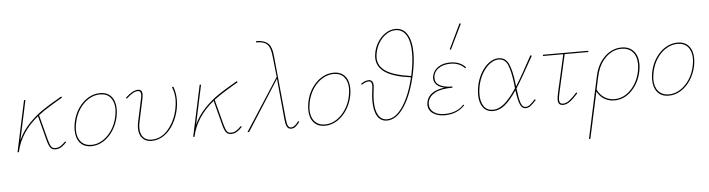

<svg xmlns="http://www.w3.org/2000/svg" viewBox="-55 -970 5603 1518"><g transform="rotate(-5 2746.5 -211.0)"><path d="M445 -46Q422 -21 401.5 -9Q381 3 357 3Q330 3 316.5 -14.5Q303 -32 292 -74L241 -270Q100 -156 66 -2V0H55L142 -406H153L86 -93Q119 -165 173 -221Q227 -277 283 -315Q339 -353 413 -395Q419 -398 424.5 -402Q430 -406 437 -409L443 -400Q418 -385 400 -375Q390 -369 341.5 -339.5Q293 -310 250 -277L302 -78Q313 -38 323.5 -22.5Q334 -7 357 -7Q380 -7 399 -19.5Q418 -32 437 -52Z M520 -135Q520 -163 526 -194Q539 -258 572.5 -307Q606 -356 651 -382.5Q696 -409 745 -409Q803 -409 834.5 -372Q866 -335 866 -272Q866 -246 860 -214Q847 -152 814.5 -102.5Q782 -53 737 -25Q692 3 641 3Q583 3 551.5 -34Q520 -71 520 -135ZM849 -214Q856 -249 856 -272Q856 -330 827 -364.5Q798 -399 744 -399Q699 -399 656 -373.5Q613 -348 581.5 -301.5Q550 -255 537 -194Q530 -157 530 -135Q530 -75 560 -41Q590 -7 643 -7Q690 -7 732.5 -34Q775 -61 806 -108Q837 -155 849 -214Z M1020 -107Q1020 -131 1026 -158L1064 -335Q1069 -358 1069 -368Q1069 -399 1044 -399Q1008 -399 953 -347L946 -354Q1004 -409 1046 -409Q1080 -409 1080 -370Q1080 -361 1075 -333L1037 -156Q1031 -129 1031 -107Q1031 -59 1054.5 -33Q1078 -7 1120 -7Q1197 -7 1253 -73Q1309 -139 1328 -233Q1336 -271 1336 -304Q1336 -361 1316 -406L1327 -409Q1346 -361 1346 -303Q1346 -266 1339 -232Q1326 -168 1295.5 -114.5Q1265 -61 1219.5 -29Q1174 3 1119 3Q1073 3 1046.5 -26Q1020 -55 1020 -107Z M1839 -46Q1816 -21 1795.5 -9Q1775 3 1751 3Q1724 3 1710.5 -14.5Q1697 -32 1686 -74L1635 -270Q1494 -156 1460 -2V0H1449L1536 -406H1547L1480 -93Q1513 -165 1567 -221Q1621 -277 1677 -315Q1733 -353 1807 -395Q1813 -398 1818.5 -402Q1824 -406 1831 -409L1837 -400Q1812 -385 1794 -375Q1784 -369 1735.5 -339.5Q1687 -310 1644 -277L1696 -78Q1707 -38 1717.5 -22.5Q1728 -7 1751 -7Q1774 -7 1793 -19.5Q1812 -32 1831 -52Z M2295 -46Q2277 -21 2261.5 -9Q2246 3 2227 3Q2205 3 2194.5 -15Q2184 -33 2180 -74L2149 -400L1893 0H1880L2148 -415L2130 -582Q2123 -648 2100.5 -672.5Q2078 -697 2031 -700L2009 -701L2011 -711L2032 -710Q2083 -706 2109 -678.5Q2135 -651 2141 -583L2191 -75Q2195 -38 2203 -22.5Q2211 -7 2227 -7Q2256 -7 2287 -52Z M2374 -135Q2374 -163 2380 -194Q2393 -258 2426.5 -307Q2460 -356 2505 -382.5Q2550 -409 2599 -409Q2657 -409 2688.5 -372Q2720 -335 2720 -272Q2720 -246 2714 -214Q2701 -152 2668.5 -102.5Q2636 -53 2591 -25Q2546 3 2495 3Q2437 3 2405.5 -34Q2374 -71 2374 -135ZM2703 -214Q2710 -249 2710 -272Q2710 -330 2681 -364.5Q2652 -399 2598 -399Q2553 -399 2510 -373.5Q2467 -348 2435.5 -301.5Q2404 -255 2391 -194Q2384 -157 2384 -135Q2384 -75 2414 -41Q2444 -7 2497 -7Q2544 -7 2586.5 -34Q2629 -61 2660 -108Q2691 -155 2703 -214Z M3242 -509Q3242 -439 3224 -352Q3189 -186 3126 -90.5Q3063 5 2988 5Q2937 5 2911 -38.5Q2885 -82 2885 -160Q2885 -198 2891 -241Q2895 -265 2895 -281Q2895 -316 2869 -316Q2857 -316 2841.5 -310Q2826 -304 2813 -294L2808 -302Q2822 -313 2839 -319.5Q2856 -326 2870 -326Q2906 -326 2906 -279Q2906 -271 2904.5 -258.5Q2903 -246 2902 -240Q2896 -197 2896 -159Q2896 -85 2920 -45Q2944 -5 2989 -5Q3056 -5 3113.5 -90Q3171 -175 3206 -319Q3067 -337 3002 -381.5Q2937 -426 2937 -498Q2937 -514 2940 -530Q2947 -577 2973 -619Q2999 -661 3037 -686Q3075 -711 3117 -711Q3177 -711 3209.5 -657.5Q3242 -604 3242 -509ZM3231 -510Q3231 -601 3201 -651Q3171 -701 3116 -701Q3077 -701 3041.5 -677Q3006 -653 2982 -613Q2958 -573 2951 -528Q2948 -512 2948 -497Q2948 -431 3008.5 -390Q3069 -349 3208 -329L3213 -352Q3231 -441 3231 -510Z M3646 -360 3639 -353Q3596 -399 3525 -399Q3465 -399 3427.5 -370.5Q3390 -342 3390 -296Q3390 -258 3426 -238Q3462 -218 3526 -218L3525 -209Q3434 -209 3386.5 -183Q3339 -157 3329 -113Q3327 -106 3327 -93Q3327 -55 3358.5 -31Q3390 -7 3445 -7Q3543 -7 3599 -68L3606 -63Q3544 3 3446 3Q3388 3 3352 -22.5Q3316 -48 3316 -92Q3316 -104 3319 -117Q3339 -199 3463 -215Q3422 -223 3400.5 -244.5Q3379 -266 3379 -296Q3379 -306 3382 -318Q3392 -360 3430 -384.5Q3468 -409 3524 -409Q3602 -409 3646 -360ZM3530 -513 3625 -711 3635 -707 3539 -509Z M4173 -55Q4144 -24 4126.5 -10.5Q4109 3 4089 3Q4057 3 4042.5 -35.5Q4028 -74 4019 -145Q3968 -69 3923.5 -33Q3879 3 3830 3Q3778 3 3750 -34.5Q3722 -72 3722 -136Q3722 -166 3728 -199Q3739 -258 3766.5 -306Q3794 -354 3831 -381.5Q3868 -409 3908 -409Q3963 -409 3987.5 -356Q4012 -303 4024 -200L4027 -175Q4081 -260 4161 -410L4172 -406Q4074 -229 4029 -159Q4037 -85 4049.5 -46Q4062 -7 4089 -7Q4105 -7 4119 -17.5Q4133 -28 4146 -41.5Q4159 -55 4165 -61ZM4017 -161Q4015 -187 4013 -200Q4001 -298 3979.5 -348.5Q3958 -399 3907 -399Q3872 -399 3837.5 -373Q3803 -347 3776.5 -301.5Q3750 -256 3739 -198Q3733 -167 3733 -137Q3733 -78 3757.5 -42.5Q3782 -7 3830 -7Q3875 -7 3919.5 -44Q3964 -81 4017 -161Z M4364 -95Q4356 -58 4356 -42Q4356 -22 4363.5 -14.5Q4371 -7 4385 -7Q4410 -7 4435.5 -26.5Q4461 -46 4497 -86L4505 -80Q4469 -39 4440.5 -18Q4412 3 4385 3Q4365 3 4355 -7.5Q4345 -18 4345 -41Q4345 -59 4353 -96L4421 -396H4259L4261 -406H4621L4619 -396H4432Z M5014 -266Q5014 -239 5008 -209Q4989 -117 4929.5 -57Q4870 3 4793 3Q4749 3 4713 -18Q4677 -39 4656 -80L4576 289H4565L4671 -203Q4692 -298 4751 -353.5Q4810 -409 4884 -409Q4945 -409 4979.5 -370Q5014 -331 5014 -266ZM5003 -266Q5003 -328 4971 -363.5Q4939 -399 4882 -399Q4813 -399 4757.5 -345.5Q4702 -292 4682 -200Q4682 -200 4677 -180L4659 -95Q4679 -52 4714.5 -29.5Q4750 -7 4794 -7Q4866 -7 4922.5 -64.5Q4979 -122 4997 -210Q5003 -240 5003 -266Z M5103 -135Q5103 -163 5109 -194Q5122 -258 5155.5 -307Q5189 -356 5234 -382.5Q5279 -409 5328 -409Q5386 -409 5417.5 -372Q5449 -335 5449 -272Q5449 -246 5443 -214Q5430 -152 5397.5 -102.5Q5365 -53 5320 -25Q5275 3 5224 3Q5166 3 5134.5 -34Q5103 -71 5103 -135ZM5432 -214Q5439 -249 5439 -272Q5439 -330 5410 -364.5Q5381 -399 5327 -399Q5282 -399 5239 -373.5Q5196 -348 5164.5 -301.5Q5133 -255 5120 -194Q5113 -157 5113 -135Q5113 -75 5143 -41Q5173 -7 5226 -7Q5273 -7 5315.5 -34Q5358 -61 5389 -108Q5420 -155 5432 -214Z"/></g></svg>

Font: Ysabeau Hairline
Style: Italic
Weight: 100
Italic angle: -12°
Designer: Christian Thalmann (Catharsis Fonts)
Version: Version 0.003